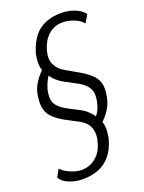

<svg xmlns="http://www.w3.org/2000/svg" viewBox="-168 -791 795 1057"><g transform="rotate(-20 230.0 -262.5)"><path d="M127 188Q86 188 49 172.5Q12 157 -2 132L23 87Q33 100 52.5 111.5Q72 123 95.5 130.5Q119 138 140 138Q170 138 196 126Q222 114 243 89Q264 64 274 24Q287 -18 275.5 -54.5Q264 -91 222 -114L143 -156Q102 -179 78.5 -204Q55 -229 50 -264.5Q45 -300 57 -353Q68 -388 91.5 -419Q115 -450 142 -470L127 -445Q119 -457 116 -483.5Q113 -510 122 -553Q140 -611 168 -646Q196 -681 237 -697Q278 -713 326 -713Q374 -713 411 -696.5Q448 -680 462 -658L435 -613Q416 -636 383 -649Q350 -662 315 -662Q288 -662 262.5 -650Q237 -638 217 -613Q197 -588 185 -548Q171 -499 187 -465.5Q203 -432 237 -413L319 -366Q364 -339 386 -313.5Q408 -288 411.5 -254Q415 -220 402 -171Q392 -137 369 -107Q346 -77 319 -56L333 -78Q341 -67 343.5 -40.5Q346 -14 337 30Q321 87 291 122Q261 157 220 172.5Q179 188 127 188ZM115 -346Q107 -312 110 -287Q113 -262 131.5 -243Q150 -224 182 -207L248 -173Q278 -156 298 -133.5Q318 -111 324 -91L293 -89Q310 -105 324 -126Q338 -147 345 -178Q353 -209 350.5 -233Q348 -257 332 -277.5Q316 -298 280 -317L211 -354Q181 -371 161 -393Q141 -415 134 -435H165Q148 -419 136 -397Q124 -375 115 -346Z"/></g></svg>

Font: Nunito Sans 7pt Condensed Light
Style: Italic
Weight: 300
Width: 3
Italic angle: -9°
Designer: Vernon Adams
Foundry: Vernon Adams
Version: Version 3.101;gftools[0.9.27]